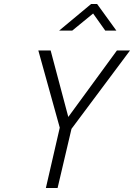

<svg xmlns="http://www.w3.org/2000/svg" viewBox="-20 -947 675 967"><path d="M569 -693 324 -358 235 -693H173L281 -304L211 0H270L340 -298L635 -693ZM344 -793 449 -879 510 -793H566L469 -927H439L278 -793Z"/></svg>

Font: RazerF5 Light
Style: Italic
Weight: 300
Foundry: Razer Inc.
Version: Version 2